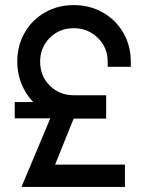

<svg xmlns="http://www.w3.org/2000/svg" viewBox="-20 -736 561 756"><path d="M38 -334H111Q81 -365 64.5 -406Q48 -447 48 -493Q48 -556 77 -607Q106 -658 157 -687Q208 -716 270 -716Q333 -716 384.5 -687Q436 -658 465.5 -607Q495 -556 495 -493V-473H404V-493Q404 -549 365 -587Q326 -625 270 -625Q214 -625 176 -587Q138 -549 138 -493Q138 -437 176 -399Q214 -361 270 -361H398V-269H270L197 -88H472V0H66L65 -1L178 -270H38Z"/></svg>

Font: Lineal
Style: Regular
Weight: 400
Designer: Created by Frank Adebiaye with contributions from Anton Moglia & Ariel Martín Pérez
Created by Frank ADEBIAYE with FontF
Foundry: Velvetyne Type Foundry
Version: Version 2.000